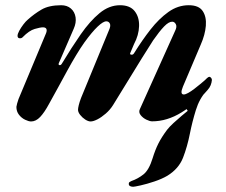

<svg xmlns="http://www.w3.org/2000/svg" viewBox="-20 -453 871 739"><path d="M492.4 265.9Q486.6 265.9 481.1 263.5Q475.6 261.1 475.6 254.3Q475.6 249.5 478.9 247.5Q482.2 245.5 486.2 243.6Q510.9 235.1 532.2 218.2Q553.6 201.2 567.5 155.8Q577.1 124.4 589.5 99.6Q601.9 74.9 623.4 46.2Q632.1 35 648 20.3Q664 5.6 679.6 -7.5Q695.2 -20.7 702.5 -26.4L691.1 -43.9L773.9 -101.7Q747.7 -74 733.7 -28.8Q719.8 16.4 711 60.7Q701 111.3 684.5 154Q667.9 196.6 624.1 223.5Q603.8 235.5 574.8 245.3Q545.7 255.1 521.6 260.5Q497.4 265.9 492.4 265.9ZM99.6 14.5Q90.5 14.5 76.7 7.9Q62.8 1.3 52.9 -11.5Q43.1 -24.2 43.1 -41.7Q43.9 -46.7 45.9 -54.6Q47.9 -62.6 51.3 -71.7L157.2 -325Q161.4 -335.5 158.5 -341.7Q155.5 -347.8 145.2 -347.8Q135.1 -347.8 113.7 -341.6Q92.2 -335.4 67.4 -310Q63.4 -305.2 55.6 -305.7Q47.9 -306.2 47.5 -314.8Q47.5 -322.5 54 -334.4Q60.5 -346.4 69.9 -358.8Q79.4 -371.3 86.6 -377.1Q111.8 -399.8 139.9 -416.2Q168 -432.7 215.2 -432.9Q238.2 -432.9 252.9 -420.2Q267.6 -407.5 270.9 -386.4Q274.1 -365.4 263.6 -342L206.6 -210.4Q203.6 -203.4 208.9 -202.4Q214.3 -201.4 218.1 -208Q255.3 -269.9 290.7 -320.8Q326.1 -371.7 363.1 -402.3Q400 -432.9 441.8 -432.9Q480.5 -432.9 498.4 -410Q516.4 -387.1 515.3 -352.5Q514.3 -317.8 495.9 -283.4L482 -250.5Q478.2 -243.5 485.2 -242.5Q492.1 -241.5 496 -248.2Q526.5 -297.5 559.2 -339.3Q591.9 -381.1 628.3 -407Q664.6 -432.9 706.5 -432.9Q745.1 -432.9 760.1 -410.6Q775.1 -388.4 772.3 -353.8Q769.4 -319.2 752.9 -281.8L684.1 -119.6Q671.6 -89.4 687.5 -89.4Q693.8 -89.4 704.6 -95.4Q715.5 -101.5 727.6 -110.8Q739.8 -120 750.3 -128.9Q760.9 -137.7 766.5 -142.5Q771.6 -147.6 777 -152.5Q782.5 -157.4 785.9 -157.4Q788.9 -157.4 792.2 -153.7Q795.6 -150 795.6 -145.1Q794.7 -134.7 790.8 -125Q786.9 -115.2 778.4 -105.9Q734.7 -54.9 679 -20.5Q623.2 14 565.5 14Q556.7 14 543.3 7.5Q529.9 1 521.3 -10Q512.7 -21 518.3 -32.8L654 -334.3Q662 -350.2 656.8 -359.8Q651.6 -369.4 643 -369.5Q629.5 -369.7 611.5 -351Q593.5 -332.3 569.5 -297.8Q551.3 -269.8 526 -228.9Q500.7 -188.1 472.4 -141.7Q444.1 -95.3 415.1 -48.5Q403.8 -30.4 387.2 -16Q370.5 -1.5 354.8 6.5Q339.1 14.5 328.7 14.5Q319.6 14.5 308.2 7.2Q296.8 -0.2 288.6 -10.7Q280.3 -21.2 280.3 -30.5Q280.3 -36.3 283.1 -48.2Q286 -60.1 291.9 -75.8L399.6 -337.3Q407 -353.7 402.9 -362.2Q398.9 -370.7 389.5 -370.9Q377.6 -371.3 355.9 -350.7Q334.2 -330.2 304.5 -289.2Q290 -268.6 273.3 -241Q256.5 -213.3 239.3 -181.8Q222.1 -150.3 204.2 -117.4Q186.3 -84.5 168.9 -53.4Q151.1 -20.2 134.6 -2.8Q118.2 14.5 99.6 14.5Z"/></svg>

Font: EB Garamond
Style: Italic
Weight: 400
Italic angle: -17.2°
Designer: Georg Duffner and Octavio Pardo
Foundry: Georg Duffner
Version: Version 1.001